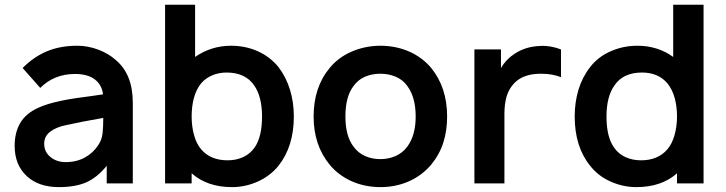

<svg xmlns="http://www.w3.org/2000/svg" viewBox="-20 -770 3046 806"><path d="M428 0V-74Q388 -24.5 341 -4Q295 15.5 227 15.5Q142 15.5 92 -31Q41.5 -78.5 41.5 -157.5Q41.5 -213.5 64.8 -253.5Q88 -293.5 140.5 -317.5Q160 -326.5 183.2 -333.5Q206.5 -340.5 234.5 -346.5Q262.5 -352.5 295.8 -357.5Q329 -362.5 368.5 -367.5L412.5 -374Q407.5 -414.5 377.5 -437Q347.5 -459.5 295 -459.5Q207.5 -459.5 149 -401L75 -484.5Q121.5 -531.5 177.2 -554.8Q233 -578 305 -578Q327 -578 349.2 -573.8Q371.5 -569.5 392.2 -561.8Q413 -554 431.8 -543Q450.5 -532 465.5 -518.5Q537.5 -458.5 537.5 -338.5V0ZM413.5 -275Q318.5 -258.5 258.5 -245Q216 -236.5 190.8 -217.2Q165.5 -198 165.5 -166.5Q165.5 -133 191 -111.5Q217 -89.5 256 -89.5Q301.5 -89.5 337 -109.2Q372.5 -129 393.5 -162.5Q407.5 -183.5 410.5 -210Q413.5 -235.5 413.5 -275Z M1213.5 -281Q1213.5 -155.5 1149 -74Q1114.5 -31.5 1062.5 -8Q1010 15.5 954 15.5Q850 15.5 784.5 -42.5V0H673V-750H799V-531Q867 -578 950 -578Q1010 -578 1061.5 -555.2Q1113 -532.5 1149 -488.5Q1181 -446.5 1197.2 -393.8Q1213.5 -341 1213.5 -281ZM1080 -281Q1080 -364 1047 -411.5Q1010 -465.5 931 -465.5Q899 -465.5 871.5 -454Q844 -442.5 825 -421Q804 -395.5 794.2 -359.5Q784.5 -323.5 784.5 -281Q784.5 -239 794.8 -202.2Q805 -165.5 825 -142.5Q864.5 -97 935.5 -97Q971.5 -97 1000.8 -110.5Q1030 -124 1049 -151Q1080 -195.5 1080 -281Z M1364.5 -78Q1296.5 -160 1296.5 -281Q1296.5 -404 1364.5 -485.5Q1401.5 -530 1457.5 -554Q1514.5 -578 1577 -578Q1608.5 -578 1638.8 -572Q1669 -566 1696.2 -554.2Q1723.5 -542.5 1747 -525.2Q1770.5 -508 1789.5 -485.5Q1857 -403 1857 -281Q1857 -222 1841.2 -172Q1825.5 -122 1789.5 -78Q1750.5 -32.5 1695.8 -8.5Q1641 15.5 1577 15.5Q1545.5 15.5 1515.2 9.5Q1485 3.5 1457.8 -8.5Q1430.5 -20.5 1406.8 -38Q1383 -55.5 1364.5 -78ZM1689.5 -409.5Q1671.5 -435 1641.5 -447.8Q1611.5 -460.5 1577 -460.5Q1541 -460.5 1512 -447.8Q1483 -435 1464.5 -409.5Q1430 -365 1430 -281Q1430 -198 1464.5 -154Q1483 -128.5 1512 -115.2Q1541 -102 1577 -102Q1611.5 -102 1641 -115.2Q1670.5 -128.5 1689.5 -154Q1725 -201.5 1725 -281Q1725 -362 1689.5 -409.5Z M2335 -562.5V-446Q2299 -460.5 2250.5 -460.5Q2176.5 -460.5 2139 -421Q2116 -397 2106.8 -365.5Q2097.5 -334 2097.5 -291.5V0H1971.5V-562.5H2083V-484.5Q2104 -520.5 2139 -543.5Q2186 -575 2246.5 -577Q2289.5 -580 2335 -562.5Z M2933.5 -750V0H2822V-42.5Q2757 15.5 2651 15.5Q2595.5 15.5 2543 -8Q2491 -31 2457.5 -74Q2392.5 -154 2392.5 -281Q2392.5 -341 2408.5 -393.8Q2424.5 -446.5 2457.5 -488.5Q2491 -532 2544 -555Q2596.5 -578 2656 -578Q2698.5 -578 2736.5 -566Q2774.5 -554 2806 -531V-750ZM2822 -281Q2822 -323.5 2812 -359.5Q2802 -395.5 2781 -421Q2742.5 -465.5 2675 -465.5Q2596 -465.5 2559.5 -411.5Q2526 -364.5 2526 -281Q2526 -195 2557.5 -151Q2576 -124 2605.5 -110.5Q2635 -97 2671 -97Q2741.5 -97 2781 -142.5Q2801 -165.5 2811.5 -202.2Q2822 -239 2822 -281Z"/></svg>

Font: Russisch Sans
Style: Bold
Weight: 700
Designer: Michael Sharanda (font) & Cristiano Sobral (main changes)
Foundry: Michael Sharanda
Version: Version 2.00;September 8, 2020;FontCreator 13.0.0.2681 64-bi